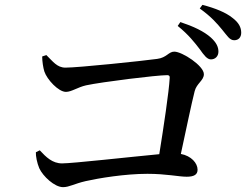

<svg xmlns="http://www.w3.org/2000/svg" viewBox="-20 -825 1040 792"><path d="M804 -622C821 -598 834 -580 850 -580C868 -580 881 -593 881 -612C881 -631 873 -649 850 -670C821 -696 778 -716 724 -734L713 -718C758 -682 784 -648 804 -622ZM896 -703C917 -678 927 -659 946 -659C964 -659 975 -671 975 -690C975 -712 965 -732 938 -752C912 -773 869 -791 815 -805L804 -790C854 -754 876 -727 896 -703ZM128 -197C127 -182 133 -152 142 -131C157 -98 205 -53 240 -53C266 -53 286 -67 334 -78C387 -90 496 -108 588 -108C667 -108 717 -96 750 -96C781 -96 795 -105 795 -125C795 -152 769 -182 726 -190C748 -292 770 -398 783 -449C791 -481 821 -493 821 -519C821 -554 731 -612 699 -612C675 -612 668 -587 628 -582C571 -574 303 -546 250 -546C215 -546 198 -572 171 -598L154 -592C154 -572 158 -546 163 -530C174 -497 221 -446 252 -446C275 -446 300 -465 335 -473C400 -487 626 -515 670 -515C678 -515 681 -511 680 -503C677 -447 655 -301 637 -189C520 -178 279 -151 236 -151C196 -151 170 -177 144 -205Z"/></svg>

Font: Noto Serif CJK SC SemiBold
Style: Regular
Weight: 600
Designer: Ryoko NISHIZUKA 西塚涼子 (kana & ideographs); Frank Grießhammer (Latin, Greek & Cyrillic); Wenlong ZHANG 张文龙 (bopomofo); San
Foundry: Adobe
Version: Version 2.001;hotconv 1.1.0;makeotfexe 2.6.0